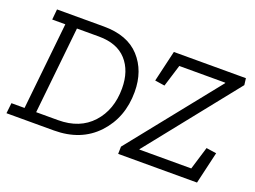

<svg xmlns="http://www.w3.org/2000/svg" viewBox="-99 -869 1442 1087"><g transform="rotate(20 621.5 -325.0)"><path d="M362 -650Q505 -650 579 -569Q653 -488 653 -361Q653 -206 556.5 -103Q460 0 297 0H12L19 -63H98L153 -587H74L80 -650ZM1160 0H685L686 -44L1117 -583V-586H840L799 -453L740 -462L784 -650H1218L1223 -610L790 -67L789 -64H1102L1144 -202L1205 -193ZM300 -63Q430 -63 504.5 -144.5Q579 -226 579 -355Q579 -461 522 -524Q465 -587 355 -587H223L168 -63Z"/></g></svg>

Font: Zilla Slab Regular
Style: Italic
Weight: 400
Italic angle: -6°
Designer: Typotheque.com
Foundry: Typotheque type foundry
Version: Version 1.1; 2017; ttfautohint (v1.6)